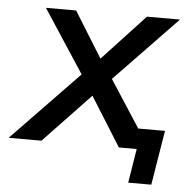

<svg xmlns="http://www.w3.org/2000/svg" viewBox="-84 -551 716 729"><g transform="rotate(5 274.0 -187.0)"><path d="M-36 0 219 -264 62 -504H177L285 -330L447 -504H573L335 -257L451 -78H553L519 130H431L452 0H384L267 -187L89 0Z"/></g></svg>

Font: Mulish SemiBold
Style: Italic
Weight: 600
Italic angle: -9°
Designer: Vernon Adams
Foundry: Vernon Adams
Version: Version 3.603; ttfautohint (v1.8.3)